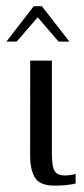

<svg xmlns="http://www.w3.org/2000/svg" viewBox="-43 -594 271 618"><path d="M132.7 3.5Q86.3 3.5 70.1 -21.3Q54 -46 54 -93.7L54.2 -399H124V-98Q124 -57.5 133.1 -43.3Q142.2 -29.2 165.5 -29.2Q174.3 -29.2 185.6 -31Q196.9 -32.7 200.4 -34.5V-3.3Q196.9 -2.3 188.5 -0.8Q180.1 0.7 166.4 2.1Q152.8 3.5 132.7 3.5ZM-22.6 -460 65.7 -574.1H91.7L180.5 -460H145.7L78.3 -538.3L10.6 -460Z"/></svg>

Font: Genos Thin
Style: Regular
Weight: 100
Designer: Robert E. Leuschke
Foundry: Robert E. Leuschke
Version: Version 1.010